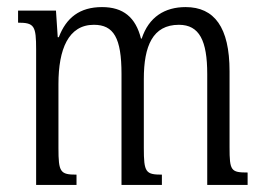

<svg xmlns="http://www.w3.org/2000/svg" viewBox="-20 -522 744 542"><path d="M196 0V-29C150 -29 145 -36 145 -104V-285C145 -383 173 -452 245 -452C301 -452 323 -415 323 -313V0H437V-29C391 -29 386 -36 386 -104V-299C386 -392 411 -452 485 -452C543 -452 565 -407 565 -313V0H679V-35C632 -35 628 -40 628 -106V-321C628 -445 585 -502 504 -502C445 -502 400 -474 380 -413H378C363 -473 328 -502 268 -502C205 -502 167 -472 146 -417H143L138 -492H31V-458C77 -458 82 -449 82 -382V0Z"/></svg>

Font: Noto Serif Armenian ExtraCondensed
Style: Regular
Weight: 400
Width: 2
Designer: Monotype Design Team
Foundry: Monotype Imaging Inc.
Version: Version 2.008